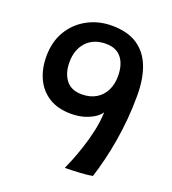

<svg xmlns="http://www.w3.org/2000/svg" viewBox="-126 -778 786 875"><g transform="rotate(20 267.0 -341.0)"><path d="M420.5 -8.5Q401 -4.5 363 -2Q325 0.5 287.5 0.5Q294 -13.5 306.8 -44.8Q319.5 -76 333.5 -118.2Q347.5 -160.5 357.8 -207.2Q368 -254 369.5 -299Q362.5 -286.5 343.5 -273Q324.5 -259.5 295.5 -250Q266.5 -240.5 228 -240.5Q165.5 -240.5 122.2 -267.2Q79 -294 56.8 -341Q34.5 -388 34.5 -448.5Q34.5 -520 66 -572.2Q97.5 -624.5 150.8 -653.2Q204 -682 268.5 -682Q344 -682 391.8 -650.8Q439.5 -619.5 462.2 -561.5Q485 -503.5 485 -422Q485 -363 480 -306.2Q475 -249.5 466 -196.8Q457 -144 445.2 -96.5Q433.5 -49 420.5 -8.5ZM271.5 -595Q211.5 -595 177 -557.8Q142.5 -520.5 142.5 -459.5Q142.5 -406 168.2 -373.2Q194 -340.5 244 -340.5Q285 -340.5 313.8 -357.8Q342.5 -375 357.5 -405.2Q372.5 -435.5 372.5 -474.5Q372.5 -530.5 347 -562.8Q321.5 -595 271.5 -595Z"/></g></svg>

Font: Grandstander Thin Medium
Style: Regular
Weight: 500
Version: Version 1.200